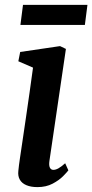

<svg xmlns="http://www.w3.org/2000/svg" viewBox="-20 -755 378 785"><path d="M133 10Q106.5 10 88 2.2Q69.5 -5.5 61 -20.5Q52.5 -35.5 55 -56.5Q57 -78 62 -111.2Q67 -144.5 73.2 -186.8Q79.5 -229 86.5 -277Q93.5 -325 100.8 -376.2Q108 -427.5 115 -478.5L55 -504.5L62.5 -542.5L225.5 -566.5L249.5 -555L182 -96.5Q179.5 -78.5 184 -69.5Q188.5 -60.5 198 -60.5Q207.5 -60.5 218.5 -66.5Q229.5 -72.5 246.5 -87.5L259.5 -58.5Q254 -51 237.8 -34.5Q221.5 -18 195 -4Q168.5 10 133 10ZM74 -735H337.5L327 -653H63.5Z"/></svg>

Font: Merriweather 20pt SemiBold
Style: Italic
Weight: 600
Italic angle: -7.8°
Version: Version 2.101